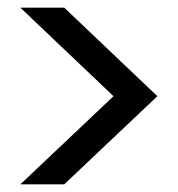

<svg xmlns="http://www.w3.org/2000/svg" viewBox="-20 -616 462 499"><path d="M147 -137H33L275 -366L33 -596H147L389 -366Z"/></svg>

Font: Ulagadi Sans
Style: Regular
Weight: 400
Designer: Ninad Kale (Devanagari), Jonny Pinhorn (Latin)
Foundry: Indian Type Foundry
Version: Version 3.01;March 29, 2020;FontCreator 12.0.0.2522 64-bit; 